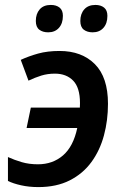

<svg xmlns="http://www.w3.org/2000/svg" viewBox="-20 -760 510 790"><path d="M137.7 9.8Q99.6 9.8 66.7 2.4Q33.7 -4.9 12.7 -15.6V-113.8Q39.6 -101.6 69.6 -92.8Q99.6 -84 136.2 -84Q196.8 -84 239.3 -120.6Q281.7 -157.2 297.9 -233.4H89.4L106.9 -317.4H308.6Q309.1 -325.2 309.1 -335.9Q309.1 -399.4 281 -428.2Q252.9 -457 206.1 -457Q175.8 -457 149.9 -449Q124 -440.9 97.2 -428.2L65.4 -513.7Q98.1 -528.8 136.7 -539.6Q175.3 -550.3 225.1 -550.3Q316.4 -550.3 370.4 -496.1Q424.3 -441.9 424.3 -333Q424.3 -264.6 407.7 -202.9Q391.1 -141.1 356.2 -93.3Q321.3 -45.4 266.8 -17.8Q212.4 9.8 137.7 9.8ZM361.3 -627Q338.9 -627 324.7 -637.9Q310.5 -648.9 310.5 -673.8Q310.5 -703.1 326.7 -721.4Q342.8 -739.7 372.6 -739.7Q394.5 -739.7 408.2 -728.8Q421.9 -717.8 421.9 -694.8Q421.9 -663.6 405.5 -645.3Q389.2 -627 361.3 -627ZM178.2 -627Q155.8 -627 141.6 -637.9Q127.4 -648.9 127.4 -673.8Q127.4 -703.1 143.3 -721.4Q159.2 -739.7 189 -739.7Q211.4 -739.7 225.1 -728.8Q238.8 -717.8 238.8 -694.8Q238.8 -663.6 222.4 -645.3Q206.1 -627 178.2 -627Z"/></svg>

Font: Open Sans SemiBold
Style: Italic
Weight: 600
Italic angle: -12°
Designer: Monotype Design Team
Foundry: Monotype Imaging Inc.
Version: Version 3.003; ttfautohint (v1.8.4)